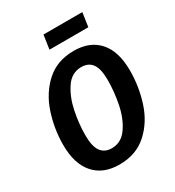

<svg xmlns="http://www.w3.org/2000/svg" viewBox="-210 -1004 1044 1143"><g transform="rotate(-30 312.0 -432.5)"><path d="M606 -439Q606 -327 572 -223Q538 -119 463 -51.5Q388 16 273 16Q162 16 101 -53.5Q40 -123 40 -252Q40 -362 74.5 -466.5Q109 -571 184 -639Q259 -707 374 -707Q485 -707 545.5 -638Q606 -569 606 -439ZM183 -236Q183 -160 208 -125.5Q233 -91 282 -91Q348 -91 389 -150.5Q430 -210 446.5 -293.5Q463 -377 463 -456Q463 -532 438.5 -566.5Q414 -601 364 -601Q298 -601 257.5 -541Q217 -481 200 -397.5Q183 -314 183 -236ZM253 -785 267 -881H534L520 -785Z"/></g></svg>

Font: Fira Sans Condensed SemiBold
Style: Italic
Weight: 600
Width: 3
Italic angle: -8°
Designer: bBox Type GmbH & Carrois Corporate GbR & Edenspiekermann AG
Foundry: bBox Type GmbH & Carrois Corporate GbR & Edenspiekermann AG
Version: Version 4.301